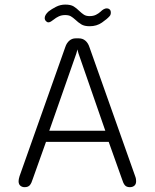

<svg xmlns="http://www.w3.org/2000/svg" viewBox="-20 -786 659 816"><path d="M84.5 9.5Q74 9.5 66.5 3.2Q59 -3 59 -16Q59 -20 60 -25.2Q61 -30.5 63 -37L257.5 -586Q263 -603 274.5 -613Q286 -623 301.5 -623H315Q331.5 -623 343 -613Q354.5 -603 360 -586L554.5 -37Q557 -30.5 557.8 -25.2Q558.5 -20 558.5 -16Q558.5 -3 551 3.2Q543.5 9.5 532 9.5Q517.5 9.5 510.5 1Q503.5 -7.5 498 -26L442 -183H175.5L119.5 -26Q114 -7.5 106.8 1Q99.5 9.5 84.5 9.5ZM189.5 -230.5H427.5L314 -557.5Q312.5 -562.5 311.2 -567.2Q310 -572 308.5 -576Q308 -572 306.8 -567.2Q305.5 -562.5 304 -557.5ZM361 -674.5Q338.5 -674.5 325.5 -682.5Q312.5 -690.5 300.5 -702Q290 -711.5 281 -716.8Q272 -722 257 -722Q241.5 -722 229.5 -716.2Q217.5 -710.5 208.5 -703Q202.5 -698 196.5 -694.5Q190.5 -691 186 -691Q180 -691 175 -696.5Q170 -702 170 -709.5Q170 -722.5 186.5 -737.5Q199.5 -747.5 218 -757Q236.5 -766.5 257.5 -766.5Q280.5 -766.5 293 -758.8Q305.5 -751 317.5 -739Q327.5 -729.5 336.8 -723.5Q346 -717.5 361 -717.5Q376.5 -717.5 388 -723.2Q399.5 -729 407.5 -736.5Q414 -743 420.8 -746.8Q427.5 -750.5 434 -750.5Q441 -750.5 446 -746Q451 -741.5 451 -732.5Q451 -722.5 445.5 -717Q435.5 -705.5 413.2 -690Q391 -674.5 361 -674.5Z"/></svg>

Font: Sono ExtraLight Monospace Light
Style: Regular
Weight: 300
Version: Version 2.112